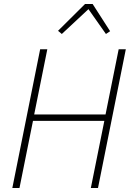

<svg xmlns="http://www.w3.org/2000/svg" viewBox="-20 -946 657 966"><path d="M505 -338H146L78 0H42L182 -698H218L152 -370H511L577 -698H613L473 0H437ZM446 -926 534 -789 513 -775 425 -900 291 -775 272 -791 408 -926Z"/></svg>

Font: IBM Plex Sans Condensed ExtraLight
Style: Italic
Weight: 200
Width: 3
Italic angle: -11°
Designer: Mike Abbink, Paul van der Laan, Pieter van Rosmalen
Foundry: Bold Monday
Version: Version 1.3